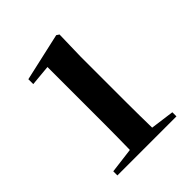

<svg xmlns="http://www.w3.org/2000/svg" viewBox="-208 -891 1023 1023"><g transform="rotate(-45 304.0 -379.5)"><path d="M396 -49C395 -112 394 -176 394 -237V-586L398 -749L383 -759L112 -698V-661L230 -672V-237C230 -176 229 -112 228 -49L85 -31V0H530V-31Z"/></g></svg>

Font: Noto Serif TC Black
Style: Regular
Weight: 900
Version: Version 1.001;PS 1.001;hotconv 16.6.54;makeotf.lib2.5.65590